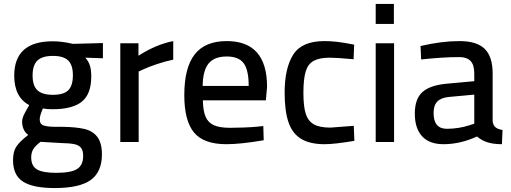

<svg xmlns="http://www.w3.org/2000/svg" viewBox="-20 -719 2587 972"><path d="M46 92Q46 49 62.5 23.5Q79 -2 123 -36Q107 -47 99.5 -65Q92 -83 92 -103Q92 -117 98.5 -132.5Q105 -148 128 -187Q52 -227 52 -336Q52 -510 247 -510Q293 -510 349 -497L501 -501V-424L412 -427Q428 -409 435 -387.5Q442 -366 442 -332Q442 -243 394.5 -204.5Q347 -166 246 -166Q216 -166 197 -170Q181 -132 181 -115Q181 -91 200.5 -84Q220 -77 261 -77H296Q366 -76 408 -66Q450 -56 473 -25.5Q496 5 496 63Q496 151 439.5 192Q383 233 257 233Q147 233 96.5 200.5Q46 168 46 92ZM349 -338Q349 -390 325 -413Q301 -436 248 -436Q194 -436 169.5 -412.5Q145 -389 145 -337Q145 -285 169.5 -262Q194 -239 248 -239Q302 -239 325.5 -262Q349 -285 349 -338ZM401 70Q401 42 389.5 28.5Q378 15 355 10.5Q332 6 287 5L185 -1Q158 20 148 37Q138 54 138 78Q138 121 167 138.5Q196 156 265 156Q340 156 370.5 136.5Q401 117 401 70Z M589 -500H681V-437Q770 -494 857 -511V-417Q818 -409 776 -395Q734 -381 706 -368L682 -357V0H589Z M913 -237Q913 -376 965.5 -443.5Q1018 -511 1128 -511Q1332 -511 1332 -279L1326 -211H1007Q1008 -157 1021 -127.5Q1034 -98 1063 -85Q1092 -72 1145 -72Q1176 -72 1215 -73.5Q1254 -75 1285 -78L1313 -81L1315 -9Q1198 11 1126 11Q1011 11 962 -48.5Q913 -108 913 -237ZM1239 -284Q1239 -365 1213.5 -399Q1188 -433 1128 -433Q1065 -433 1036 -397.5Q1007 -362 1006 -284Z M1421 -250Q1421 -374 1464.5 -442.5Q1508 -511 1622 -511Q1651 -511 1684 -507.5Q1717 -504 1773 -493L1770 -419Q1685 -427 1650 -427Q1597 -427 1568 -411Q1539 -395 1527.5 -357Q1516 -319 1516 -249Q1516 -181 1527.5 -144Q1539 -107 1568 -90Q1597 -73 1653 -73L1771 -82L1774 -6Q1674 11 1623 11Q1549 11 1504.5 -16Q1460 -43 1440.5 -100Q1421 -157 1421 -250Z M1882 0ZM1882 -500H1975V0H1882ZM1882 -699H1974V-598H1882Z M2080 -144Q2080 -218 2118 -252.5Q2156 -287 2239 -295L2381 -308V-347Q2381 -391 2362 -410.5Q2343 -430 2306 -430Q2222 -430 2112 -418L2109 -486Q2215 -511 2306 -511Q2394 -511 2434 -471.5Q2474 -432 2474 -347V-106Q2476 -86 2487.5 -75.5Q2499 -65 2524 -61L2521 11Q2478 11 2448 1.5Q2418 -8 2395 -28Q2310 11 2225 11Q2154 11 2117 -29Q2080 -69 2080 -144ZM2360 -86 2381 -93V-240L2251 -228Q2212 -224 2193.5 -204.5Q2175 -185 2175 -147Q2175 -67 2242 -67Q2303 -67 2360 -86Z"/></svg>

Font: Cairo SemiBold
Style: Regular
Weight: 600
Designer: Mohamed Gaber, the designers of Titillium
Foundry: Kief Type Foundry
Version: Version 2.009; ttfautohint (v1.5.33-1714) -l 8 -r 50 -G 200 